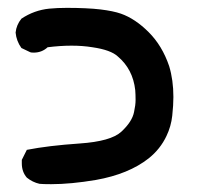

<svg xmlns="http://www.w3.org/2000/svg" viewBox="-20 -351 540 486"><path d="M35.2 62.5Q35.2 59.6 35.2 53.7L47.9 28.3Q102.5 17.6 181.6 12.2Q260.7 6.8 287.1 -17.6Q314.5 -43 319.3 -67.4Q323.2 -85 323.2 -98.1Q323.2 -111.3 322.3 -123Q316.4 -175.8 278.3 -208Q260.7 -224.6 213.9 -231.4Q189.5 -235.4 161.1 -235.4Q132.8 -235.4 100.6 -231.4Q85.9 -217.8 65.4 -217.8Q58.6 -217.8 56.6 -218.8L34.2 -229.5Q21.5 -247.1 19.5 -268.6Q21.5 -288.1 34.2 -303.7Q66.4 -325.2 104.5 -329.1Q125 -331.1 149.4 -331.1Q173.8 -331.1 195.8 -330.1Q217.8 -329.1 234.4 -327.1Q266.6 -323.2 286.1 -316.4Q322.3 -303.7 356.4 -269.5Q390.6 -235.4 408.2 -183.6Q418.9 -148.4 418.9 -105.5Q418.9 -85 416 -58.1Q413.1 -31.2 401.4 -6.8Q385.7 26.4 356.4 49.8Q305.7 89.8 222.7 104.5Q159.2 115.2 109.4 115.2Q88.9 115.2 80.1 114.3Q62.5 110.4 47.9 98.6Q35.2 84 35.2 62.5Z"/></svg>

Font: JasonHandwriting2
Style: SemiBold
Weight: 600
Version: Version 1.04.7